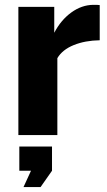

<svg xmlns="http://www.w3.org/2000/svg" viewBox="-20 -553 440 786"><path d="M388.2 -388.2Q328.1 -387.2 281.7 -368.4Q235.4 -349.6 214.8 -314.9V0H55.2V-524.9H202.1V-418.9Q229.5 -471.2 272 -502Q314.5 -532.7 361.8 -533.2Q382.3 -533.2 388.2 -532.2ZM76.2 212.9 106.9 146H59.1V46.9H192.9V146L146 212.9Z"/></svg>

Font: Raleway-v4020 ExtraBold
Style: Regular
Weight: 800
Designer: Matt McInerney, Pablo Impallari, Rodrigo Fuenzalida
Foundry: Matt McInerney, Pablo Impallari, Rodrigo Fuenzalida
Version: Version 4.020;PS 004.020;hotconv 1.0.88;makeotf.lib2.5.64775